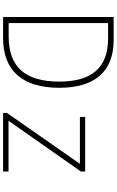

<svg xmlns="http://www.w3.org/2000/svg" viewBox="223 -977 754 1240"><g transform="rotate(90 600.0 -357.0)"><path d="M90 0H227C436 0 547 -125 547 -363C547 -592 442 -714 238 -714H90ZM216 -36H129V-678H228C420 -678 507 -570 507 -362C507 -144 413 -36 216 -36ZM710 0H1088V-35H760L1088 -503V-530H735V-496H1038L710 -26Z"/></g></svg>

Font: Noto Sans Mono ExtraLight
Style: Regular
Weight: 200
Designer: Monotype Design Team
Foundry: Monotype Imaging Inc.
Version: Version 2.014